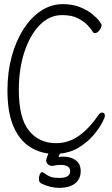

<svg xmlns="http://www.w3.org/2000/svg" viewBox="-20 -730 540 928"><path d="M263 29Q269 28 274.5 27.5Q280 27 286 27Q322 27 346 44.5Q370 62 370 97Q370 135 343 156.5Q316 178 266 178Q222 178 178 156Q168 150 168 134Q168 123 172.5 112.5Q177 102 184 102Q187 102 189 104Q211 120 226 125Q241 130 266 130Q319 130 319 98Q319 67 273 67Q266 67 257 68Q248 69 238 71Q237 71 235.5 71.5Q234 72 232 72Q220 72 211.5 64Q203 56 203 45Q203 40 208.5 26Q214 12 214 12Q157 5 112 -29Q67 -63 41.5 -128Q16 -193 16 -293Q16 -381 36.5 -456.5Q57 -532 93.5 -589Q130 -646 178.5 -678Q227 -710 283 -710Q330 -710 365.5 -696Q401 -682 424.5 -663Q448 -644 459.5 -628.5Q471 -613 471 -609Q471 -597 460.5 -583.5Q450 -570 439 -570Q431 -570 427 -578Q422 -588 405 -606.5Q388 -625 358 -641Q328 -657 280 -657Q219 -657 172 -609Q125 -561 98 -479Q71 -397 71 -295Q71 -159 120 -98.5Q169 -38 251 -38Q313 -38 364 -75.5Q415 -113 455 -173Q464 -186 473 -186Q487 -186 487 -170Q487 -162 473 -135.5Q459 -109 431.5 -76.5Q404 -44 363.5 -18.5Q323 7 269 13Z"/></svg>

Font: Moon Stars Kai HW Light
Style: Regular
Weight: 300
Designer: GuiWonder
Version: Version 1.101